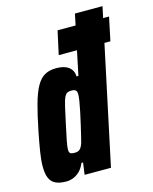

<svg xmlns="http://www.w3.org/2000/svg" viewBox="-113 -818 717 901"><g transform="rotate(-15 245.0 -367.5)"><path d="M215 -574 240 -688H490L466 -574ZM97 8Q66 8 46 -1Q26 -10 16.5 -31Q7 -52 7 -89Q7 -118 13.5 -159Q20 -200 31 -255Q46 -330 60 -380.5Q74 -431 91 -461.5Q108 -492 131 -505Q154 -518 186 -518Q213 -518 231 -511Q249 -504 259 -490.5Q269 -477 270 -456H279L339 -743H473L315 0H187L195 -58H187Q177 -33 161.5 -18.5Q146 -4 129.5 2Q113 8 97 8ZM169 -112Q179 -112 186 -114.5Q193 -117 199 -125Q205 -133 210 -148Q213 -159 218.5 -181.5Q224 -204 230.5 -232.5Q237 -261 243 -289Q249 -317 252.5 -339Q256 -361 256 -371Q256 -388 249.5 -393Q243 -398 229 -398Q217 -398 209.5 -394.5Q202 -391 195.5 -378.5Q189 -366 182 -336.5Q175 -307 164 -255Q153 -204 147.5 -176Q142 -148 142 -134Q142 -124 145 -119.5Q148 -115 154 -113.5Q160 -112 169 -112Z"/></g></svg>

Font: Saira Condensed ExtraBold
Style: Italic
Weight: 800
Width: 3
Italic angle: -12°
Designer: Hector Gatti with collaboration of the Omnibus-Type team
Foundry: Omnibus-Type
Version: Version 1.101